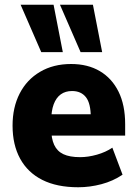

<svg xmlns="http://www.w3.org/2000/svg" viewBox="-20 -779 578 810"><path d="M310 11Q220 11 158.5 -20Q97 -51 65 -109.5Q33 -168 33 -249Q33 -326 63 -384.5Q93 -443 149 -476Q205 -509 280 -509Q350 -509 401 -479Q452 -449 480 -392.5Q508 -336 508 -255V-207H178V-297H376L363 -283Q363 -343 342.5 -369Q322 -395 284 -395Q256 -395 236.5 -381Q217 -367 206.5 -339Q196 -311 196 -267V-238Q196 -195 208.5 -168Q221 -141 247.5 -128.5Q274 -116 318 -116Q352 -116 389 -126.5Q426 -137 454 -156L497 -42Q457 -15 408 -2Q359 11 310 11ZM320 -559 233 -759H372L411 -559ZM154 -559 67 -759H206L245 -559Z"/></svg>

Font: Nunito Sans 10pt SemiCondensed Black
Style: Regular
Weight: 900
Width: 4
Designer: Vernon Adams
Foundry: Vernon Adams
Version: Version 3.101;gftools[0.9.27]